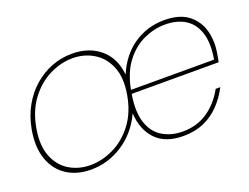

<svg xmlns="http://www.w3.org/2000/svg" viewBox="-86 -680 1121 864"><g transform="rotate(-20 474.5 -248.0)"><path d="M221 12Q154 12 106 -19Q58 -50 37 -108.5Q16 -167 30 -248Q41 -309 68 -357Q95 -405 133.5 -438.5Q172 -472 218.5 -490Q265 -508 316 -508Q398 -508 451 -463Q504 -418 512 -337Q547 -420 612 -464Q677 -508 758 -508Q831 -508 872.5 -476Q914 -444 928 -392.5Q942 -341 931 -282Q930 -275 929 -269.5Q928 -264 927 -258.5Q926 -253 924 -246H508Q494 -163 512 -110Q530 -57 571.5 -32.5Q613 -8 667 -8Q735 -8 786 -42.5Q837 -77 871 -138H893Q870 -94 837.5 -60Q805 -26 761.5 -7Q718 12 663 12Q578 12 532.5 -34.5Q487 -81 482 -162Q444 -80 373.5 -34Q303 12 221 12ZM225 -8Q281 -8 336 -34.5Q391 -61 432 -114.5Q473 -168 487 -248Q501 -327 479 -380.5Q457 -434 412 -461Q367 -488 312 -488Q256 -488 201.5 -461Q147 -434 106.5 -380.5Q66 -327 52 -248Q38 -168 59.5 -114.5Q81 -61 125.5 -34.5Q170 -8 225 -8ZM511 -264H909Q922 -340 906 -389.5Q890 -439 851 -463.5Q812 -488 754 -488Q703 -488 652.5 -465Q602 -442 564 -392.5Q526 -343 511 -264Z"/></g></svg>

Font: DM Sans 36pt Thin
Style: Italic
Weight: 250
Italic angle: -10°
Designer: Colophon Foundry, Jonny Pinhorn
Foundry: Colophon Foundry
Version: Version 4.004;gftools[0.9.30]